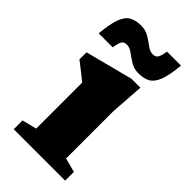

<svg xmlns="http://www.w3.org/2000/svg" viewBox="-227 -794 858 858"><g transform="rotate(45 202.0 -365.0)"><path d="M316 -531.5 305 -372.5V-73L372 -55.5V0H47V-55.5L116 -73V-364Q107.5 -371 82.2 -390.8Q57 -410.5 34 -428.5V-473L259.5 -531.5ZM374.5 -729.5Q368.5 -663.5 355.2 -629.2Q342 -595 320 -582.8Q298 -570.5 265 -570.5Q236 -570.5 214 -584Q192 -597.5 173.8 -611.2Q155.5 -625 138 -625Q121 -625 113.5 -614.8Q106 -604.5 101 -571.5H12.5Q18.5 -637.5 31.5 -671.8Q44.5 -706 66.8 -718.2Q89 -730.5 122 -730.5Q151 -730.5 173 -717Q195 -703.5 213.2 -689.8Q231.5 -676 249 -676Q265.5 -676 273.2 -686.2Q281 -696.5 286 -729.5Z"/></g></svg>

Font: Newsreader Caption
Style: Bold
Weight: 700
Designer: Hugues Gentile
Foundry: Production Type
Version: Version 1.001